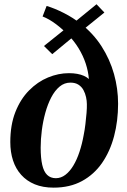

<svg xmlns="http://www.w3.org/2000/svg" viewBox="-20 -871 598 904"><path d="M232.5 12.5Q182 12.5 143.8 -3.2Q105.5 -19 79.8 -47.8Q54 -76.5 41.2 -115.8Q28.5 -155 28.5 -202Q28.5 -283 52.5 -343.8Q76.5 -404.5 116.8 -445.2Q157 -486 206 -506.2Q255 -526.5 304.5 -526.5Q326 -526.5 343.8 -523.2Q361.5 -520 375.2 -513.8Q389 -507.5 398.5 -499Q395.5 -535.5 383.5 -572Q371.5 -608.5 350 -643.8Q328.5 -679 297 -711L347 -716L226 -616L187 -654.5L310 -753L302.5 -704.5Q276.5 -732.5 244 -757Q211.5 -781.5 180.5 -793.5L199.5 -843Q238 -831.5 281.2 -809.5Q324.5 -787.5 361 -758.5L317 -755L434.5 -851L471.5 -812L354 -717L358 -761.5Q419 -714 458.2 -652.8Q497.5 -591.5 516.8 -522.5Q536 -453.5 536 -382.5Q536 -301.5 517.2 -230.2Q498.5 -159 460.8 -104.2Q423 -49.5 366 -18.5Q309 12.5 232.5 12.5ZM243 -32Q267 -32 287.8 -47.8Q308.5 -63.5 325.2 -91.2Q342 -119 354.2 -156Q366.5 -193 374 -235Q379 -259.5 382.2 -287Q385.5 -314.5 387.5 -339.2Q389.5 -364 389 -380.5Q389 -396 385.2 -413.5Q381.5 -431 373 -446.8Q364.5 -462.5 349.5 -472.2Q334.5 -482 311.5 -482Q283 -482 260.5 -463.2Q238 -444.5 221.2 -412.2Q204.5 -380 193.5 -340.2Q182.5 -300.5 177 -258Q171.5 -215.5 171.5 -176Q171.5 -127 178.8 -95Q186 -63 202 -47.5Q218 -32 243 -32Z"/></svg>

Font: Merriweather 72pt
Style: Bold Italic
Weight: 700
Italic angle: -7.8°
Version: Version 2.101